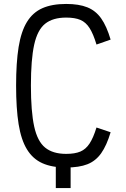

<svg xmlns="http://www.w3.org/2000/svg" viewBox="-20 -834 640 972"><path d="M262.5 118V0H230.5V-29H337.5V118ZM315 14Q243 14 194.5 -7.8Q146 -29.5 116.5 -77.8Q87 -126 74.2 -205.5Q61.5 -285 61.5 -401Q61.5 -516.5 74.2 -595.8Q87 -675 116.5 -723Q146 -771 194.5 -792.5Q243 -814 315 -814Q379.5 -814 422 -797Q464.5 -780 492.2 -740.8Q520 -701.5 540 -633.5L468.5 -608.5Q452.5 -662 433.5 -691.8Q414.5 -721.5 387 -733.2Q359.5 -745 315 -745Q247.5 -745 208.5 -713.8Q169.5 -682.5 153 -607.5Q136.5 -532.5 136.5 -401Q136.5 -269.5 153 -194Q169.5 -118.5 208.5 -86.8Q247.5 -55 315 -55Q359.5 -55 387 -66.8Q414.5 -78.5 433.5 -107.5Q452.5 -136.5 468.5 -188.5L540 -164.5Q520 -97.5 492.2 -58.2Q464.5 -19 422.5 -2.5Q380.5 14 315 14Z"/></svg>

Font: Victor Mono Thin
Style: Regular
Weight: 100
Monospace: yes
Designer: Rune Bjørnerås
Version: Version 1.561;gftools[0.9.30]